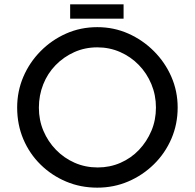

<svg xmlns="http://www.w3.org/2000/svg" viewBox="-20 -856 897 884"><path d="M59 -361Q59 -436 87.5 -502.5Q116 -569 167 -620.5Q218 -672 284.5 -701.5Q351 -731 428 -731Q504 -731 570.5 -701.5Q637 -672 688.5 -620.5Q740 -569 769 -502.5Q798 -436 798 -361Q798 -284 769 -217Q740 -150 688.5 -99.5Q637 -49 570.5 -20.5Q504 8 428 8Q351 8 284.5 -20Q218 -48 167 -98Q116 -148 87.5 -215Q59 -282 59 -361ZM159 -360Q159 -303 180 -253.5Q201 -204 238 -166Q275 -128 324 -106.5Q373 -85 430 -85Q486 -85 535 -106.5Q584 -128 620 -166Q656 -204 677 -253.5Q698 -303 698 -361Q698 -418 677 -468.5Q656 -519 619 -557Q582 -595 533 -616.5Q484 -638 428 -638Q371 -638 322 -616Q273 -594 236 -556Q199 -518 179 -467.5Q159 -417 159 -360ZM303 -836H549V-770H303Z"/></svg>

Font: Josefin Sans Thin
Style: Regular
Weight: 400
Version: Version 2.000